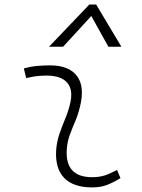

<svg xmlns="http://www.w3.org/2000/svg" viewBox="-20 -815 626 845"><path d="M495.1 -66.9 510.3 -31.2Q483.4 -14.2 453.9 -2.2Q424.3 9.8 385.7 9.8Q303.2 9.8 262.7 -31.7Q222.2 -73.2 227.1 -153.3Q229.5 -189.9 241.2 -224.4Q252.9 -258.8 266.6 -291.5Q280.3 -324.2 287.6 -355Q303.7 -417.5 276.6 -450Q249.5 -482.4 184.6 -482.4Q138.2 -482.4 95.2 -471.2L85 -513.7Q113.8 -522 142.6 -524.7Q171.4 -527.3 200.2 -527.3Q283.2 -527.3 318.6 -480.7Q354 -434.1 332 -345.2Q323.7 -310.5 310.8 -280.5Q297.9 -250.5 287.1 -221.2Q276.4 -191.9 273.9 -157.7Q265.6 -35.2 385.3 -35.2Q416 -35.2 439.5 -42.5Q462.9 -49.8 495.1 -66.9ZM403.3 -794.9 514.2 -609.4H457L381.8 -744.6L257.8 -609.4H195.8L373 -794.9Z"/></svg>

Font: Cascadia Code ExtraLight
Style: Italic
Weight: 200
Italic angle: -10°
Monospace: yes
Designer: Aaron Bell
Foundry: Saja Typeworks
Version: Version 2404.023; ttfautohint (v1.8.4)